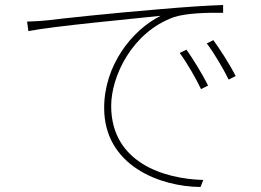

<svg xmlns="http://www.w3.org/2000/svg" viewBox="-20 -717 1040 765"><path d="M88 -631 93 -593C194 -613 499 -641 620 -654C504 -596 395 -455 395 -287C395 -57 618 27 779 28L790 0C634 -4 423 -69 423 -295C423 -413 506 -588 671 -648C719 -665 808 -667 869 -666V-697C806 -695 728 -690 613 -680C428 -665 215 -642 169 -636C149 -634 125 -632 88 -631ZM723 -519 696 -506C725 -467 761 -404 781 -362L809 -376C785 -425 745 -488 723 -519ZM830 -557 804 -544C834 -504 870 -443 891 -400L919 -414C894 -463 853 -526 830 -557Z"/></svg>

Font: Harano Aji Gothic TW ExtraLight
Style: Regular
Weight: 250
Foundry: Masamichi Hosoda
Version: HaranoAjiGothicTW-ExtraLight version 20230610;ttx 4.39.4